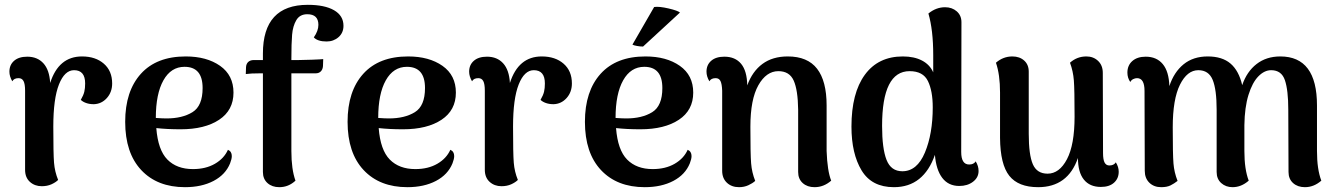

<svg xmlns="http://www.w3.org/2000/svg" viewBox="-20 -762 5546 796"><path d="M445 -416Q445 -380 423 -355.5Q401 -331 369 -330Q351 -330 337 -335Q323 -340 315 -348Q326 -367 329.5 -381.5Q333 -396 333 -416Q333 -471 287 -471Q248 -471 224.5 -412Q201 -353 201 -237Q201 -125 204 -87.5Q207 -50 221 -16Q211 -6 193.5 2Q176 10 153 10Q124 10 104 -8Q84 -26 84 -58V-386Q84 -414 77.5 -426Q71 -438 57 -438Q38 -438 31 -425Q19 -445 19 -465Q19 -493 38.5 -510Q58 -527 93 -527Q135 -527 160 -499.5Q185 -472 188 -418Q223 -528 320 -528Q376 -528 410.5 -498Q445 -468 445 -416Z M941 -115Q941 -103 934 -85Q915 -38 865.5 -12Q816 14 747 14Q632 14 565.5 -57Q499 -128 499 -257Q499 -384 564 -456Q629 -528 750 -528Q837 -528 892.5 -489Q948 -450 948 -378Q948 -305 888.5 -265.5Q829 -226 729 -226Q672 -226 628 -231Q635 -140 674 -100.5Q713 -61 780 -61Q833 -61 871 -83Q909 -105 925 -141Q941 -134 941 -115ZM626 -273Q654 -271 670 -271Q736 -271 778 -297Q820 -323 820 -397Q820 -485 745 -485Q689 -485 657.5 -429Q626 -373 626 -273Z M1404 -655Q1404 -626 1383.5 -608Q1363 -590 1334 -590Q1297 -590 1281 -607Q1300 -634 1300 -659Q1300 -703 1254 -703Q1223 -703 1208.5 -678.5Q1194 -654 1191 -618Q1188 -582 1188 -519V-513H1216Q1235 -513 1274.5 -514.5Q1314 -516 1320 -517L1319 -488Q1318 -474 1310 -466Q1302 -458 1289 -458H1188V-136Q1188 -60 1205 -13Q1176 14 1138 14Q1108 14 1089 -3Q1070 -20 1070 -49V-458H1059Q1019 -458 999 -455L1000 -484Q1001 -498 1009.5 -505.5Q1018 -513 1032 -513H1070V-540Q1070 -742 1256 -742Q1326 -742 1365 -719.5Q1404 -697 1404 -655Z M1863 -115Q1863 -103 1856 -85Q1837 -38 1787.5 -12Q1738 14 1669 14Q1554 14 1487.5 -57Q1421 -128 1421 -257Q1421 -384 1486 -456Q1551 -528 1672 -528Q1759 -528 1814.5 -489Q1870 -450 1870 -378Q1870 -305 1810.5 -265.5Q1751 -226 1651 -226Q1594 -226 1550 -231Q1557 -140 1596 -100.5Q1635 -61 1702 -61Q1755 -61 1793 -83Q1831 -105 1847 -141Q1863 -134 1863 -115ZM1548 -273Q1576 -271 1592 -271Q1658 -271 1700 -297Q1742 -323 1742 -397Q1742 -485 1667 -485Q1611 -485 1579.5 -429Q1548 -373 1548 -273Z M2351 -416Q2351 -380 2329 -355.5Q2307 -331 2275 -330Q2257 -330 2243 -335Q2229 -340 2221 -348Q2232 -367 2235.5 -381.5Q2239 -396 2239 -416Q2239 -471 2193 -471Q2154 -471 2130.5 -412Q2107 -353 2107 -237Q2107 -125 2110 -87.5Q2113 -50 2127 -16Q2117 -6 2099.5 2Q2082 10 2059 10Q2030 10 2010 -8Q1990 -26 1990 -58V-386Q1990 -414 1983.5 -426Q1977 -438 1963 -438Q1944 -438 1937 -425Q1925 -445 1925 -465Q1925 -493 1944.5 -510Q1964 -527 1999 -527Q2041 -527 2066 -499.5Q2091 -472 2094 -418Q2129 -528 2226 -528Q2282 -528 2316.5 -498Q2351 -468 2351 -416Z M2847 -115Q2847 -103 2840 -85Q2821 -38 2771.5 -12Q2722 14 2653 14Q2538 14 2471.5 -57Q2405 -128 2405 -257Q2405 -384 2470 -456Q2535 -528 2656 -528Q2743 -528 2798.5 -489Q2854 -450 2854 -378Q2854 -305 2794.5 -265.5Q2735 -226 2635 -226Q2578 -226 2534 -231Q2541 -140 2580 -100.5Q2619 -61 2686 -61Q2739 -61 2777 -83Q2815 -105 2831 -141Q2847 -134 2847 -115ZM2532 -273Q2560 -271 2576 -271Q2642 -271 2684 -297Q2726 -323 2726 -397Q2726 -485 2651 -485Q2595 -485 2563.5 -429Q2532 -373 2532 -273ZM2646 -569Q2634 -569 2620.5 -571.5Q2607 -574 2602 -577L2692 -733Q2713 -736 2751.5 -727Q2790 -718 2799 -710Z M3426 -13Q3395 14 3357 14Q3327 14 3308 -3Q3289 -20 3289 -49V-307Q3288 -389 3270.5 -428Q3253 -467 3207 -467Q3157 -467 3124 -408.5Q3091 -350 3091 -237Q3091 -123 3094 -85Q3097 -47 3111 -12Q3100 -2 3082.5 6Q3065 14 3044 14Q3013 14 2993.5 -4.5Q2974 -23 2974 -54V-386Q2973 -414 2967 -426Q2961 -438 2947 -438Q2928 -438 2921 -425Q2909 -445 2909 -465Q2909 -493 2928.5 -510Q2948 -527 2983 -527Q3028 -527 3052.5 -497.5Q3077 -468 3078 -408Q3099 -466 3141 -497Q3183 -528 3246 -528Q3328 -528 3367.5 -477Q3407 -426 3407 -325V-136Q3410 -53 3426 -13Z M4037 -53Q4037 -26 4014 -8.5Q3991 9 3957 9Q3912 9 3886.5 -24.5Q3861 -58 3856 -120Q3833 -54 3790.5 -20Q3748 14 3686 14Q3594 14 3552 -55.5Q3510 -125 3510 -237Q3510 -376 3565.5 -452Q3621 -528 3723 -528Q3770 -528 3802.5 -511Q3835 -494 3849 -462V-533Q3849 -638 3829 -706Q3861 -732 3898 -732Q3927 -732 3946.5 -715Q3966 -698 3966 -670L3965 -132Q3965 -80 3998 -80Q4017 -80 4025 -93Q4037 -74 4037 -53ZM3847 -317Q3847 -385 3827 -426Q3807 -467 3751 -467Q3637 -467 3637 -240Q3637 -146 3655.5 -99Q3674 -52 3721 -52Q3782 -52 3814.5 -129.5Q3847 -207 3847 -317Z M4618 -50Q4618 -22 4598.5 -4.5Q4579 13 4544 13Q4498 13 4473.5 -17.5Q4449 -48 4449 -107Q4407 14 4284 14Q4202 14 4164.5 -33Q4127 -80 4126 -190V-378Q4126 -453 4109 -502Q4139 -528 4177 -528Q4207 -528 4226 -511Q4245 -494 4245 -465V-208Q4245 -120 4262 -81Q4279 -42 4323 -42Q4372 -42 4403.5 -102Q4435 -162 4435 -278Q4435 -391 4432 -429Q4429 -467 4416 -502Q4445 -528 4484 -528Q4513 -528 4532.5 -509.5Q4552 -491 4552 -460L4553 -128Q4553 -100 4559.5 -88Q4566 -76 4579 -76Q4598 -76 4606 -89Q4618 -70 4618 -50Z M5458 -13Q5427 14 5390 14Q5360 14 5341 -3Q5322 -20 5322 -49L5321 -307Q5321 -388 5307 -429.5Q5293 -471 5250 -471Q5222 -471 5197 -445.5Q5172 -420 5156 -368.5Q5140 -317 5139 -243V-136Q5139 -60 5157 -13Q5126 14 5090 14Q5062 14 5043 -3Q5024 -20 5024 -49V-307Q5024 -391 5007.5 -431Q4991 -471 4948 -471Q4902 -471 4872 -411Q4842 -351 4842 -234Q4842 -122 4845 -84.5Q4848 -47 4862 -12Q4848 -1 4833 6.5Q4818 14 4794 14Q4764 14 4745 -4.5Q4726 -23 4726 -54L4725 -385Q4725 -438 4694 -438Q4686 -438 4678 -434Q4670 -430 4666 -422Q4654 -439 4654 -461Q4654 -491 4674.5 -509Q4695 -527 4730 -527Q4775 -527 4800.5 -496.5Q4826 -466 4828 -405Q4847 -463 4887 -495.5Q4927 -528 4987 -528Q5047 -528 5081.5 -498.5Q5116 -469 5130 -409Q5149 -465 5189.5 -496.5Q5230 -528 5288 -528Q5440 -528 5440 -325V-136Q5440 -60 5458 -13Z"/></svg>

Font: Arima Madurai ExtraBold
Style: Regular
Weight: 800
Designer: Joana Correia and Natanael Gama
Foundry: NDISCOVER
Version: Version 1.020